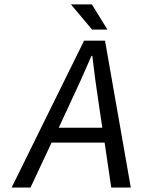

<svg xmlns="http://www.w3.org/2000/svg" viewBox="-20 -843 640 863"><path d="M394 -710 298.8 -823.2H393.1L462.9 -710ZM32.2 0 357.9 -660.2H452.1L567.9 0H480L450.2 -202.1H211.9L117.2 0ZM244.1 -269H439.9L424.8 -370.1Q406.2 -491.2 395 -591.8H391.1Q342.3 -478.5 291 -370.1Z"/></svg>

Font: Office Code Pro D Italic
Style: Regular
Weight: 400
Italic angle: -9°
Designer: Nathan Rutzky & Paul D. Hunt
Foundry: Adobe Systems Incorporated
Version: Version 1.004;PS 001.004;hotconv 1.0.70;makeotf.lib2.5.58329